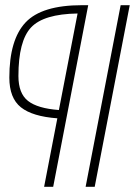

<svg xmlns="http://www.w3.org/2000/svg" viewBox="-20 -720 540 740"><path d="M345 0H310L445 -700H480ZM185 0H150L201 -264Q105 -271 60.5 -306.5Q16 -342 16 -421Q16 -567 78.5 -633.5Q141 -700 296 -700H320ZM207 -296 279 -668Q148 -666 99.5 -614Q51 -562 51 -427Q51 -360 88 -331Q125 -302 207 -296Z"/></svg>

Font: TypoPRO Lekton
Style: Italic
Weight: 400
Italic angle: -9.3°
Designer: Paolo Mazzetti, Luciano Perondi, Raffaele Flato, Elena Papassissa, Emilio Macchia, Michela Povoleri, Tobias Seemiller, R
Version: Version 3.000